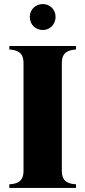

<svg xmlns="http://www.w3.org/2000/svg" viewBox="-20 -927 421 947"><path d="M26 -18V0H355V-18C320 -20 285 -29 285 -84V-616C285 -672 320 -680 355 -683V-700H26V-683C61 -680 96 -672 96 -616V-84C96 -29 61 -20 26 -18ZM254 -844C254 -883 223 -907 191 -907C158 -907 127 -882 127 -844C127 -803 158 -779 191 -779C223 -779 254 -803 254 -844Z"/></svg>

Font: Sprat Condesed
Style: Bold
Weight: 700
Width: 3
Designer: Ethan Nakache
Foundry: Collletttivo
Version: Version 2.000;Glyphs 3.2 (3217)